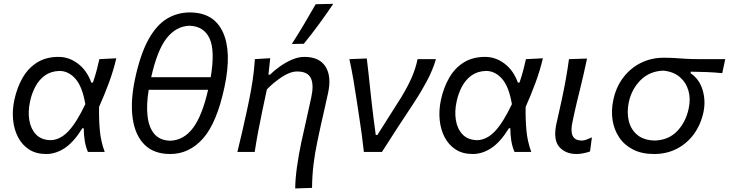

<svg xmlns="http://www.w3.org/2000/svg" viewBox="-20 -812 3896 1026"><path d="M226.5 11Q173 11 135.5 -13.2Q98 -37.5 76.5 -78.8Q55 -120 50 -171.5Q45 -223 56.5 -277.5Q71 -345 101.2 -397Q131.5 -449 179 -478.5Q226.5 -508 293 -508Q348.5 -508 396.2 -472.2Q444 -436.5 468 -370.5H476.5Q489 -407 497 -437.8Q505 -468.5 511 -496L601.5 -500.5Q586.5 -436 561.8 -369Q537 -302 509.5 -241Q508 -179.5 513.2 -118.2Q518.5 -57 539.5 0H450Q437.5 -28.5 432.5 -61.8Q427.5 -95 427.5 -126.5H420Q375 -53.5 326.8 -21.2Q278.5 11 226.5 11ZM249 -63Q300 -63.5 344.2 -109.5Q388.5 -155.5 436 -255.5Q420 -349.5 383 -391.2Q346 -433 297.5 -433Q252 -431.5 220.2 -408.8Q188.5 -386 169 -349.2Q149.5 -312.5 140.5 -269.5Q129 -217 136.5 -170.5Q144 -124 171.8 -94.2Q199.5 -64.5 249 -63Z M889.5 11Q802.5 11 752.2 -39Q702 -89 689 -179.8Q676 -270.5 702 -392.5Q730 -522 772.5 -599.5Q815 -677 870.8 -711.2Q926.5 -745.5 994.5 -745.5Q1122 -745.5 1170.8 -640.8Q1219.5 -536 1180 -349Q1139.5 -157 1065.8 -73Q992 11 889.5 11ZM992.5 -674.5Q921.5 -672 871 -608.5Q820.5 -545 788 -399.5H1106Q1130 -542.5 1099.5 -607.2Q1069 -672 992.5 -674.5ZM889.5 -60Q962.5 -62.5 1011.8 -128.8Q1061 -195 1092 -332H774.5Q761.5 -252 768.5 -191.2Q775.5 -130.5 805 -96Q834.5 -61.5 889.5 -60Z M1557.5 195Q1558 143.5 1567 79.5Q1576 15.5 1590 -51Q1603 -111 1617 -172Q1631 -233 1643.5 -292.5Q1658 -359 1641 -394.5Q1624 -430 1568 -430Q1531 -430 1486.5 -400.8Q1442 -371.5 1406 -334L1381 -216Q1368.5 -156.5 1359 -105.8Q1349.5 -55 1341 0H1248.5Q1262 -55.5 1274 -106.8Q1286 -158 1299 -219L1309.5 -269Q1321 -323.5 1329.8 -381.2Q1338.5 -439 1342 -496L1424 -501L1414.5 -413H1423Q1444.5 -434.5 1475.2 -456.5Q1506 -478.5 1540 -493.2Q1574 -508 1606.5 -508Q1686.5 -508 1719.5 -456Q1752.5 -404 1733 -314.5Q1722 -262 1711.8 -219Q1701.5 -176 1694 -141L1676.5 -58.5Q1662.5 6.5 1655.2 67.8Q1648 129 1647.5 192ZM1539.5 -577Q1573.5 -630 1605 -683.2Q1636.5 -736.5 1667 -789.5L1761 -791.5Q1724 -737 1684.8 -683.2Q1645.5 -629.5 1603.5 -578Z M1924.5 0Q1919.5 -46 1913 -94.5Q1906.5 -143 1899.5 -187L1886 -276Q1878 -330.5 1868.5 -386Q1859 -441.5 1847 -496L1940 -499.5Q1948.5 -431 1957.2 -345.5Q1966 -260 1976 -181.5L1988 -90.5H1996.5L2123.5 -291Q2157.5 -347 2179 -395.2Q2200.5 -443.5 2211.5 -496H2309.5Q2292 -435.5 2259 -374.8Q2226 -314 2192.5 -263.5Q2148.5 -197 2105.2 -131Q2062 -65 2021 0Z M2506 11Q2452.5 11 2415 -13.2Q2377.5 -37.5 2356 -78.8Q2334.5 -120 2329.5 -171.5Q2324.5 -223 2336 -277.5Q2350.5 -345 2380.8 -397Q2411 -449 2458.5 -478.5Q2506 -508 2572.5 -508Q2628 -508 2675.8 -472.2Q2723.5 -436.5 2747.5 -370.5H2756Q2768.5 -407 2776.5 -437.8Q2784.5 -468.5 2790.5 -496L2881 -500.5Q2866 -436 2841.2 -369Q2816.5 -302 2789 -241Q2787.5 -179.5 2792.8 -118.2Q2798 -57 2819 0H2729.5Q2717 -28.5 2712 -61.8Q2707 -95 2707 -126.5H2699.5Q2654.5 -53.5 2606.2 -21.2Q2558 11 2506 11ZM2528.5 -63Q2579.5 -63.5 2623.8 -109.5Q2668 -155.5 2715.5 -255.5Q2699.5 -349.5 2662.5 -391.2Q2625.5 -433 2577 -433Q2531.5 -431.5 2499.8 -408.8Q2468 -386 2448.5 -349.2Q2429 -312.5 2420 -269.5Q2408.5 -217 2416 -170.5Q2423.5 -124 2451.2 -94.2Q2479 -64.5 2528.5 -63Z M3061.5 11Q3001.5 11 2968.2 -27.5Q2935 -66 2953.5 -152Q2961.5 -189.5 2968 -216.2Q2974.5 -243 2980.5 -272.5Q2994.5 -337.5 3003.8 -389.5Q3013 -441.5 3020.5 -496L3117 -499Q3098 -409 3079 -333Q3060 -257 3048.5 -204.5L3039 -159.5Q3028.5 -111.5 3040.2 -86.2Q3052 -61 3089.5 -61Q3099.5 -61 3112 -65.2Q3124.5 -69.5 3143 -78L3133 -2.5Q3120.5 2 3100.2 6.5Q3080 11 3061.5 11Z M3475.5 11Q3409.5 11 3362.8 -13Q3316 -37 3288.8 -77.8Q3261.5 -118.5 3253.5 -169.8Q3245.5 -221 3257 -276Q3271 -345 3309.5 -396.2Q3348 -447.5 3403.8 -475.5Q3459.5 -503.5 3526.5 -503.5Q3560 -503.5 3586 -501.8Q3612 -500 3643 -498Q3674 -496 3723 -496H3855.5L3839.5 -421Q3800.5 -425 3759 -426.8Q3717.5 -428.5 3671.5 -429L3670 -421Q3717 -389.5 3734.5 -331.5Q3752 -273.5 3739 -212Q3724.5 -145.5 3687.8 -95.2Q3651 -45 3596.8 -17Q3542.5 11 3475.5 11ZM3478.5 -61Q3552.5 -63 3598.8 -111.5Q3645 -160 3660 -231.5Q3671.5 -283.5 3658.8 -327.8Q3646 -372 3612 -400.8Q3578 -429.5 3524.5 -434.5Q3451.5 -432 3403.2 -383.8Q3355 -335.5 3340 -265.5Q3329 -212 3340 -166Q3351 -120 3385.5 -91.2Q3420 -62.5 3478.5 -61Z"/></svg>

Font: Commissioner Flair
Style: Italic
Weight: 400
Italic angle: -12°
Designer: Kostas Bartsokas
Foundry: Kostas Bartsokas
Version: Version 1.000; ttfautohint (v1.8.3)